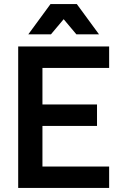

<svg xmlns="http://www.w3.org/2000/svg" viewBox="-20 -930 600 950"><path d="M70 -700H520V-594H190V-413H460V-307H190V-106H520V0H70ZM295 -835 232 -760H120L230 -910H360L470 -760H358Z"/></svg>

Font: Retni Sans
Style: Bold
Weight: 700
Designer: Vitaly Kuzmin
Foundry: ParaType Ltd.
Version: Version 1.00;March 2, 2019;FontCreator 11.5.0.2425 64-bit; t